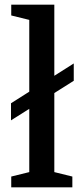

<svg xmlns="http://www.w3.org/2000/svg" viewBox="-20 -800 359 820"><path d="M27 -286V-359L295 -529V-455ZM105 -65V-715L28 -734V-780H212V-65L289 -46V0H28V-46Z"/></svg>

Font: Domine Medium
Style: Regular
Weight: 500
Designer: Pablo Impallari, Rodrigo Fuenzalida, Brenda Gallo
Foundry: Pablo Impallari, Rodrigo Fuenzalida, Brenda Gallo
Version: Version 2.000